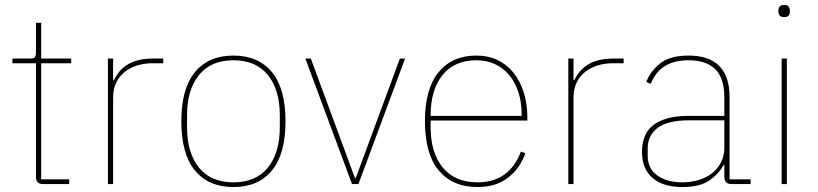

<svg xmlns="http://www.w3.org/2000/svg" viewBox="-20 -742 3297 774"><path d="M154 0Q125 0 125 -29V-487H30V-506H102Q116 -506 120.5 -511.5Q125 -517 125 -531V-650H146V-506H267V-487H146V-19H259V0Z M415 0V-506H436V-419H439Q448 -437 460.5 -452.5Q473 -468 491.5 -480Q510 -492 536 -499Q562 -506 597 -506H638V-487H594Q563 -487 534.5 -478.5Q506 -470 484 -453Q462 -436 449 -410Q436 -384 436 -349V0Z M921 12Q821 12 766 -54.5Q711 -121 711 -253Q711 -385 766 -451.5Q821 -518 921 -518Q1021 -518 1076 -451.5Q1131 -385 1131 -253Q1131 -121 1076 -54.5Q1021 12 921 12ZM921 -7Q1012 -7 1060 -66.5Q1108 -126 1108 -229V-277Q1108 -380 1060 -439.5Q1012 -499 921 -499Q830 -499 782 -439.5Q734 -380 734 -277V-229Q734 -126 782 -66.5Q830 -7 921 -7Z M1211 -506H1233L1411 -24H1414L1592 -506H1613L1425 0H1399Z M1905 12Q1805 12 1749 -54.5Q1693 -121 1693 -253Q1693 -384 1748 -451Q1803 -518 1901 -518Q1947 -518 1984.5 -500.5Q2022 -483 2049 -450Q2076 -417 2091 -370.5Q2106 -324 2106 -266V-256H1716V-229Q1716 -126 1765 -66.5Q1814 -7 1905 -7Q2033 -7 2080 -131L2098 -124Q2075 -61 2026.5 -24.5Q1978 12 1905 12ZM1901 -499Q1812 -499 1764 -439.5Q1716 -380 1716 -277V-275H2083V-279Q2083 -329 2070 -369.5Q2057 -410 2033 -439Q2009 -468 1975.5 -483.5Q1942 -499 1901 -499Z M2271 0V-506H2292V-419H2295Q2304 -437 2316.5 -452.5Q2329 -468 2347.5 -480Q2366 -492 2392 -499Q2418 -506 2453 -506H2494V-487H2450Q2419 -487 2390.5 -478.5Q2362 -470 2340 -453Q2318 -436 2305 -410Q2292 -384 2292 -349V0Z M2929 0Q2900 0 2900 -29V-77H2897Q2878 -41 2839.5 -14.5Q2801 12 2731 12Q2653 12 2610.5 -24.5Q2568 -61 2568 -130Q2568 -161 2577.5 -188Q2587 -215 2609 -234Q2631 -253 2667.5 -264Q2704 -275 2758 -275H2900V-349Q2900 -427 2863.5 -463Q2827 -499 2756 -499Q2699 -499 2661.5 -476.5Q2624 -454 2603 -404L2585 -412Q2606 -461 2645.5 -489.5Q2685 -518 2756 -518Q2839 -518 2880 -475.5Q2921 -433 2921 -352V-19H3006V0ZM2731 -7Q2765 -7 2795.5 -16Q2826 -25 2849 -42.5Q2872 -60 2886 -86.5Q2900 -113 2900 -148V-257H2759Q2670 -257 2630.5 -226Q2591 -195 2591 -145V-115Q2591 -62 2630 -34.5Q2669 -7 2731 -7Z M3141 -673Q3128 -673 3123 -679.5Q3118 -686 3118 -694V-701Q3118 -709 3123 -715.5Q3128 -722 3141 -722Q3154 -722 3159 -715.5Q3164 -709 3164 -701V-694Q3164 -686 3159 -679.5Q3154 -673 3141 -673ZM3131 -506H3152V0H3131Z"/></svg>

Font: IBM Plex Sans Arabic Thin
Style: Regular
Weight: 100
Designer: Mike Abbink, Paul van der Laan, Pieter van Rosmalen, Wael Morcos, Khajak Apelian
Foundry: Bold Monday
Version: Version 1.101